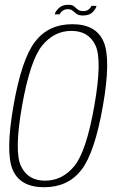

<svg xmlns="http://www.w3.org/2000/svg" viewBox="-20 -781 486 805"><path d="M165 4Q65.5 4 33.8 -68Q2 -140 36.5 -337.5Q71 -534.5 127.5 -607Q184 -679.5 283.2 -679.5Q382.5 -679.5 414.2 -606.5Q446 -533.5 411.5 -337.5Q377 -140 320.8 -68Q264.5 4 165 4ZM169 -23.5Q241.5 -23.5 291.8 -85Q342 -146.5 375.5 -337.5Q409 -528.5 380.5 -590Q352 -651.5 279.5 -651.5Q207 -651.5 156.8 -590Q106.5 -528.5 72.5 -337.5Q39 -146.5 67.8 -85Q96.5 -23.5 169 -23.5ZM328 -716Q310 -716 301 -722.8Q292 -729.5 284.8 -736Q277.5 -742.5 264.5 -742.5Q250.5 -742.5 241.5 -735.2Q232.5 -728 231 -721H209.5Q212 -733 226.5 -747Q241 -761 266.5 -761Q283 -761 290.8 -754.2Q298.5 -747.5 306.2 -741Q314 -734.5 330 -734.5Q343.5 -734.5 352.5 -742Q361.5 -749.5 363 -756.5H384.5Q383 -745.5 369.2 -730.8Q355.5 -716 328 -716Z"/></svg>

Font: Anybody ExtraLight
Style: Italic
Weight: 200
Italic angle: -10°
Designer: Tyler Finck
Foundry: Etcetera Type Company
Version: Version 1.010; ttfautohint (v1.8.3) -l 8 -r 50 -G 200 -x 14 